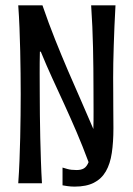

<svg xmlns="http://www.w3.org/2000/svg" viewBox="-20 -691 500 724"><path d="M215.8 -59.1Q220.7 -57.6 234.4 -53.7Q248 -49.8 269 -49.8Q286.1 -49.8 296.6 -56.2Q307.1 -62.5 314 -79.6Q291.5 -140.1 268.6 -193.6Q245.6 -247.1 222.7 -297.1Q199.7 -347.2 177.2 -396Q154.8 -444.8 133.8 -496.1H130.4Q129.4 -453.6 129.6 -413.3Q129.9 -373 129.9 -335.9Q129.9 -298.3 130.4 -256.8Q130.9 -215.3 131.8 -172.1Q132.8 -128.9 134.3 -85.2Q135.7 -41.5 138.2 0H48.8Q51.8 -41.5 53.5 -85.2Q55.2 -128.9 56.2 -172.1Q57.1 -215.3 57.6 -256.8Q58.1 -298.3 58.1 -335.9Q58.1 -373.5 57.6 -415Q57.1 -456.5 56.2 -499.5Q55.2 -542.5 53.5 -585.9Q51.8 -629.4 48.8 -670.9H140.1Q163.6 -602.5 188 -541.5Q212.4 -480.5 236.8 -423.6Q261.2 -366.7 285.2 -312.7Q309.1 -258.8 332 -204.6Q333 -234.4 332.8 -272.2Q332.5 -310.1 332.5 -356.4Q332.5 -430.7 330.8 -510.7Q329.1 -590.8 323.7 -670.9H415.5Q413.1 -630.9 411.6 -592.3Q410.2 -553.7 408.9 -518.6Q407.7 -483.4 407.2 -452.9Q406.7 -422.4 406.7 -397.9Q406.7 -370.6 407 -341.3Q407.2 -312 407.2 -285.6Q407.2 -259.3 407.5 -238.5Q407.7 -217.8 407.7 -207.5Q407.7 -155.3 401.6 -114.3Q395.5 -73.2 379.2 -44.9Q362.8 -16.6 334.2 -2Q305.7 12.7 261.2 12.7Q247.1 12.7 233.6 10.7Q220.2 8.8 215.8 7.8Z"/></svg>

Font: Crushed
Style: Regular
Weight: 400
Width: 3
Designer: Astigmatic (AOETI)
Foundry: Astigmatic (AOETI)
Version: Version 001.001